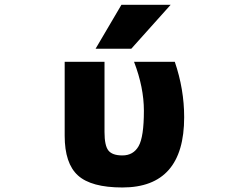

<svg xmlns="http://www.w3.org/2000/svg" viewBox="-20 -788 1040 819"><path d="M708 -767.6 540 -580.1H387.7L498 -767.6ZM765.6 -288.1Q765.6 11.7 502 11.7Q369.1 11.7 312.5 -39.6Q255.9 -90.8 255.9 -209V-524.4H425.8V-224.6Q425.8 -167 442.4 -146Q459 -125 502 -125Q548.8 -125 571.3 -164.6Q593.8 -204.1 593.8 -315.4Q593.8 -415 551.8 -524.4H725.6Q765.6 -407.2 765.6 -288.1Z"/></svg>

Font: GenEi Gothic M Heavy
Style: Regular
Weight: 800
Designer: o_tamon (Modified); [Source Han Sans]
Ryoko NISHIZUKA  (kana & ideographs); Paul D. Hunt (Latin, Greek & Cyrillic); Wenl
Version: Version 1.1a;Original Version 1.004